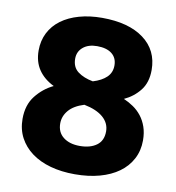

<svg xmlns="http://www.w3.org/2000/svg" viewBox="-75 -691 711 775"><g transform="rotate(10 281.0 -303.5)"><path d="M137 -319Q96 -339 74 -371.5Q52 -404 52 -450Q52 -490 68.5 -522.5Q85 -555 115.5 -577.5Q146 -600 188.5 -612Q231 -624 282 -624Q391 -624 453 -578Q515 -532 515 -451Q515 -400 489.5 -367.5Q464 -335 425 -317Q446 -308 465 -295Q484 -282 498.5 -263.5Q513 -245 521.5 -220.5Q530 -196 530 -165Q530 -123 512 -89Q494 -55 461.5 -31.5Q429 -8 383.5 4.5Q338 17 282 17Q227 17 182 4.5Q137 -8 104.5 -32Q72 -56 54 -90Q36 -124 36 -167Q36 -224 65.5 -261.5Q95 -299 137 -319ZM272 -266Q230 -253 209.5 -229Q189 -205 189 -175Q189 -139 214.5 -119Q240 -99 282 -99Q325 -99 351 -118Q377 -137 377 -175Q377 -209 350 -232.5Q323 -256 272 -266ZM289 -365Q325 -376 344.5 -395Q364 -414 364 -443Q364 -474 342.5 -491Q321 -508 282 -508Q246 -508 224.5 -490Q203 -472 203 -443Q203 -408 227 -390Q251 -372 289 -365Z"/></g></svg>

Font: Baloo 2 Latin
Style: Bold
Weight: 400
Designer: Sarang Kulkarni and Ek Type
Foundry: Ek Type
Version: Version 1.001